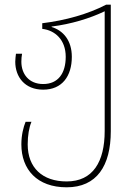

<svg xmlns="http://www.w3.org/2000/svg" viewBox="-20 -548 575 818"><path d="M264 250C392 250 452 159 452 11V-528H432C355 -488 259 -461 160 -449V-425C214 -419 260 -379 260 -306C260 -236 228 -190 164 -190C103 -190 71 -233 71 -285C71 -297 72 -309 74 -319H48C47 -309 45 -297 45 -285C45 -221 85 -166 164 -166C245 -166 286 -224 286 -306C286 -376 249 -418 200 -433V-435C282 -445 364 -470 426 -500V10C426 141 376 225 264 225C161 225 98 167 98 67C98 29 104 -5 114 -29H89C80 -7 71 27 71 67C71 174 138 250 264 250Z"/></svg>

Font: Noto Sans Georgian SemiCondensed Thin
Style: Regular
Weight: 100
Width: 4
Designer: Monotype Design Team, Akaki Razmadze
Foundry: Google LLC
Version: Version 2.005